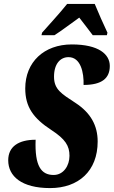

<svg xmlns="http://www.w3.org/2000/svg" viewBox="-20 -951 581 981"><path d="M195 -784 192 -771H258C299 -797 334 -825 385 -861C404 -836 438 -793 454 -771H526L529 -784C511 -822 480 -891 464 -931H323C286 -884 228 -822 195 -784ZM236 10C381 10 479 -77 479 -228C479 -309 444 -374 366 -425C294 -472 256 -494 256 -559C256 -626 289 -659 330 -659C393 -659 409 -579 407 -517C502 -517 541 -552 541 -614C541 -674 484 -724 347 -724C205 -724 109 -634 109 -499C109 -405 150 -347 242 -287C314 -240 335 -206 335 -155C335 -105 305 -57 254 -57C190 -57 157 -103 162 -237C76 -237 22 -203 22 -132C22 -50 91 10 236 10Z"/></svg>

Font: Noto Serif ExtraCondensed Black
Style: Italic
Weight: 900
Width: 2
Italic angle: -12°
Designer: Monotype Design Team
Foundry: Monotype Imaging Inc.
Version: Version 2.014